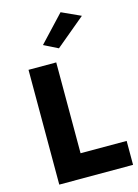

<svg xmlns="http://www.w3.org/2000/svg" viewBox="-142 -1055 812 1131"><g transform="rotate(-15 264.0 -489.5)"><path d="M74 -700H243V-146H524V0H74ZM460 -926 280 -776 194 -819 344 -979Z"/></g></svg>

Font: renner_700bold
Style: Bold
Weight: 700
Version: Version 003.000 ; ttfautohint (v0.97) -l 8 -r 50 -G 200 -x 1